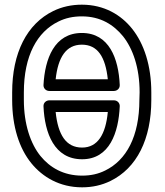

<svg xmlns="http://www.w3.org/2000/svg" viewBox="-20 -766 704 821"><path d="M576 -339C576 -182 520 -81 430 -37C400 -22 368 -15 331 -15C251 -15 193 -50 153 -99C111 -151 82 -234 82 -339V-371C82 -528 139 -630 230 -674C260 -689 293 -696 330 -696C410 -696 466 -660 506 -611C548 -558 577 -477 577 -371ZM627 -339V-371C627 -485 596 -579 545 -643C498 -702 426 -746 330 -746C286 -746 245 -737 208 -719C95 -664 32 -540 32 -371V-339C32 -225 62 -132 114 -68C162 -9 235 35 331 35C375 35 415 26 452 8C565 -47 627 -171 627 -339ZM166 -311C171 -197 212 -85 331 -85C449 -85 487 -200 492 -311C493 -324 483 -337 467 -337H191C178 -337 165 -327 166 -311ZM218 -287H441C432 -192 398 -135 331 -135C262 -135 228 -190 218 -287ZM492 -403C487 -515 447 -625 330 -625C212 -625 172 -514 166 -403C165 -390 175 -377 191 -377H467C480 -377 493 -387 492 -403ZM441 -427H218C228 -520 262 -575 330 -575C398 -575 431 -522 441 -427Z"/></svg>

Font: Asimov
Style: NarOu
Weight: 500
Designer: Google
Version: Version 2.000980; 2014